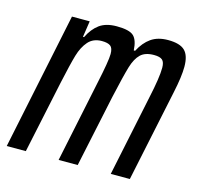

<svg xmlns="http://www.w3.org/2000/svg" viewBox="-87 -604 709 690"><g transform="rotate(15 267.0 -259.0)"><path d="M101 -510H167L158 -450H162Q178 -483 202 -500.5Q226 -518 266 -518Q313 -518 329 -503Q345 -488 347 -450H352Q369 -483 394 -500.5Q419 -518 457 -518Q501 -518 519.5 -500Q538 -482 538 -440Q538 -404 525 -343L453 0H382L445 -302Q462 -380 462 -416Q462 -437 453 -445Q444 -453 422 -453Q389 -453 372 -436.5Q355 -420 345 -387Q335 -354 316 -269L259 0H188L251 -302Q270 -390 270 -416Q270 -438 260 -445.5Q250 -453 228 -453Q196 -453 177.5 -432Q159 -411 149 -377Q139 -343 123 -269L66 0H-5Z"/></g></svg>

Font: Saira Ultra Condensed Medium
Style: Italic
Weight: 500
Width: 1
Italic angle: -12°
Designer: Hector Gatti with collaboration of the Omnibus-Type team
Foundry: Omnibus-Type
Version: Version 1.001; ttfautohint (v1.8)